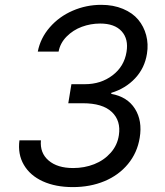

<svg xmlns="http://www.w3.org/2000/svg" viewBox="-20 -757 676 787"><path d="M278.4 9.9Q207.7 9.9 155.5 -13.8Q103.3 -37.6 77.8 -81.3Q52.2 -125 59.7 -181.8H147.7Q143.1 -130 179.2 -99.1Q215.2 -68.2 279.8 -68.2Q326 -68.2 366.1 -84Q406.2 -99.8 433.8 -130.9Q461.3 -161.9 467.3 -203.1Q476.2 -262.1 438.4 -297.9Q400.6 -333.8 319.6 -333.8H259.9L272.7 -411.9H328.1Q393.5 -411.9 441.2 -448.2Q489 -484.4 498.6 -544Q507.5 -596.9 478.7 -628.7Q449.9 -660.5 390.6 -660.5Q351.6 -660.5 315.5 -647.2Q279.5 -633.9 253 -607.1Q226.6 -580.3 220.2 -545.5H134.9Q145.6 -600.9 184.1 -645.1Q222.7 -689.3 278.1 -713.2Q333.5 -737.2 394.9 -737.2Q444.6 -737.2 484 -720.7Q523.4 -704.2 546.5 -676.5Q569.6 -648.8 579.2 -612.6Q588.8 -576.3 582.4 -536.9Q573.2 -478 533.9 -436.1Q494.7 -394.2 436.1 -376.4V-372.2Q502.1 -360.4 533.2 -311.1Q564.3 -261.7 552.6 -191.8Q542.6 -130.7 504.6 -84.7Q466.6 -38.7 408.2 -14.4Q349.8 9.9 278.4 9.9Z"/></svg>

Font: Karasuma Gothic
Style: Italic
Weight: 400
Italic angle: -9.39999°
Designer: Rasmus Andersson / Ryoko Nishizuka
Foundry: Genbu
Version: Version 1.00